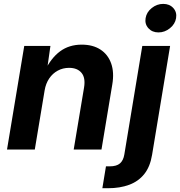

<svg xmlns="http://www.w3.org/2000/svg" viewBox="-20 -788 949 1012"><path d="M215.2 -311.3 163.4 0H17L107.8 -545.9H245.8L226.4 -409.6L216.4 -414.4Q248.8 -482 296.6 -517.4Q344.4 -552.7 410.7 -552.7Q469.5 -552.7 509.3 -526.8Q549.2 -500.8 565.9 -453.7Q582.7 -406.5 571.8 -342.4L514.9 0H368.5L423 -326.5Q431.6 -377.8 409.6 -404.1Q387.6 -430.4 344.2 -430.4Q311.6 -430.4 284.5 -415.7Q257.4 -401.1 239.3 -374.4Q221.2 -347.6 215.2 -311.3ZM730 -545.9H876.6L781.6 28Q771.4 90.6 740.5 129.3Q709.6 168 661 186Q612.5 204.1 549.2 204.1H519.5L538.5 88.8H558Q594.6 88.8 612.5 73.1Q630.4 57.4 635.4 25.9ZM815.2 -617.1Q782.1 -617.1 762.2 -639.2Q742.3 -661.3 747.4 -692.3Q752.5 -723.9 779.8 -745.7Q807.2 -767.5 840.2 -767.5Q873.6 -767.5 893.4 -745.7Q913.3 -723.8 908.1 -692.3Q903 -661.3 875.7 -639.2Q848.5 -617.1 815.2 -617.1Z"/></svg>

Font: Inter
Style: Italic
Weight: 400
Italic angle: -9.3988°
Designer: Rasmus Andersson
Foundry: rsms
Version: Version 4.001;git-66647c0bb